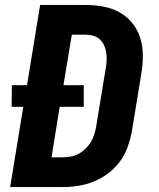

<svg xmlns="http://www.w3.org/2000/svg" viewBox="-20 -755 640 775"><path d="M21 0 74 -324H27L28 -411H89L142 -735H325Q361 -735 396.5 -728.5Q432 -722 462 -705.5Q492 -689 513.5 -662.5Q535 -636 545.5 -603.5Q556 -571 556.5 -534.5Q557 -498 551 -461L512 -223Q506 -192 495 -161Q484 -130 464 -103Q444 -76 417 -55.5Q390 -35 359 -22.5Q328 -10 296.5 -5Q265 0 234 0ZM188 -120H234Q250 -120 266 -123Q282 -126 297 -134Q312 -142 324.5 -154Q337 -166 346 -180.5Q355 -195 360 -211Q365 -227 368 -243L407 -481Q410 -497 410.5 -513Q411 -529 408.5 -544.5Q406 -560 399.5 -573.5Q393 -587 382 -597Q371 -607 356 -611Q341 -615 325 -615H270L236 -411H318V-324H221Z"/></svg>

Font: Iosevka Heavy Extended
Style: Italic
Weight: 900
Width: 7
Italic angle: -9°
Monospace: yes
Designer: Belleve Invis
Foundry: Belleve Invis
Version: Version 32.5.0; ttfautohint (v1.8.4)